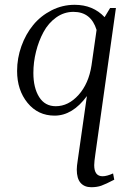

<svg xmlns="http://www.w3.org/2000/svg" viewBox="-20 -472 548 795"><path d="M50.8 -178.2Q50.8 -231 68.6 -280.8Q86.4 -330.6 117.4 -368.4Q148.4 -406.2 193.4 -429.2Q238.3 -452.1 289.1 -452.1Q365.2 -452.1 413.1 -400.9L436 -439H460L375 165Q370.1 198.2 370.1 211.9Q370.1 257.8 404.8 257.8Q422.4 257.8 448.2 246.1L453.1 272Q417.5 290.5 399.4 296.9Q381.3 303.2 357.9 303.2Q329.6 303.2 313.7 285.2Q297.9 267.1 297.9 230Q297.9 216.3 301.8 191.9L339.8 -74.2Q280.3 6.8 206.1 6.8Q137.2 6.8 94 -46.1Q50.8 -99.1 50.8 -178.2ZM118.2 -169.9Q118.2 -108.4 142.1 -70.3Q166 -32.2 210.9 -32.2Q263.2 -32.2 305.2 -78.9Q347.2 -125.5 358.9 -201.2L379.9 -348.1Q356.9 -422.9 284.2 -422.9Q245.1 -422.9 212.6 -399.7Q180.2 -376.5 160.2 -339.4Q140.1 -302.2 129.2 -258.3Q118.2 -214.4 118.2 -169.9Z"/></svg>

Font: Dihjauti
Style: Italic
Weight: 400
Italic angle: -9°
Designer: T. Christopher White
Version: Version 3.0.0